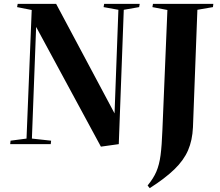

<svg xmlns="http://www.w3.org/2000/svg" viewBox="-20 -750 1144 999"><path d="M576 -160 596 -699 519 -713 522 -730H707L704 -713L624 -699L598 0L505 13L168 -610L146 -29L246 -18L244 0H33L35 -18L118 -29L145 -698L69 -713L72 -730H272ZM851 -698 773 -713 776 -730H1090L1088 -713L1007 -699L984 -88Q981 -20 958.5 32Q936 84 887.5 131Q839 178 759 229L748 215Q778 179 793.5 143Q809 107 815.5 57Q822 7 825 -73Z"/></svg>

Font: Literata 72pt
Style: Bold Italic
Weight: 700
Italic angle: -2°
Designer: Latin by Veronika Burian and Jose Scaglione. Greek by Irene Vlachou. Cyrillic by Vera Evstafieva
Foundry: TypeTogether
Version: Version 3.002